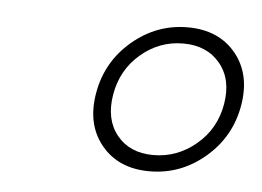

<svg xmlns="http://www.w3.org/2000/svg" viewBox="-31 -757 429 314"><g transform="rotate(5 183.0 -600.0)"><path d="M145 -514Q117 -548 126 -600Q135 -652 175 -686Q215 -720 266 -720Q317 -720 345 -686Q373 -652 364 -600Q355 -548 315 -514Q275 -480 224 -480Q173 -480 145 -514ZM191.5 -667Q161 -641 154 -600Q147 -559 168 -533Q189 -507 228 -507Q267 -507 298 -533Q329 -559 336 -600Q343 -641 321.5 -667Q300 -693 261 -693Q222 -693 191.5 -667Z"/></g></svg>

Font: Renner* Light
Style: Light Italic
Weight: 300
Italic angle: -10°
Version: Version 003.000 ; ttfautohint (v0.97) -l 8 -r 50 -G 200 -x 1